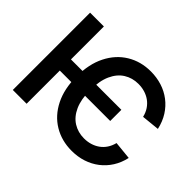

<svg xmlns="http://www.w3.org/2000/svg" viewBox="-149 -1002 1278 1278"><g transform="rotate(45 490.0 -363.5)"><path d="M674.8 -417.5V-312.5H172.9V-417.5ZM936.5 -499.5 810.1 -486.8Q802.2 -520 785.4 -544.9Q768.6 -569.8 745.4 -586.4Q722.2 -603 693.6 -611.6Q665 -620.1 633.3 -620.1Q576.7 -620.1 531.7 -592Q486.8 -564 460.9 -507.1Q435.1 -450.2 435.1 -362.8Q435.1 -276.4 460.9 -219.5Q486.8 -162.6 531.7 -134.8Q576.7 -106.9 633.3 -106.9Q664.6 -106.9 692.6 -115.2Q720.7 -123.5 744.1 -140.1Q767.6 -156.7 783.9 -181.2Q800.3 -205.6 808.6 -238.3L936 -225.6Q923.8 -170.4 896.2 -127Q868.7 -83.5 828.9 -53Q789.1 -22.5 739.7 -6.3Q690.4 9.8 633.3 9.8Q539.1 9.8 465.1 -34.7Q391.1 -79.1 348.9 -162.8Q306.6 -246.6 306.6 -362.8Q306.6 -480 348.9 -563.7Q391.1 -647.5 465.1 -692.4Q539.1 -737.3 633.3 -737.3Q688.5 -737.3 738 -721.7Q787.6 -706.1 827.6 -675.5Q867.7 -645 895.8 -600.8Q923.8 -556.6 936.5 -499.5ZM200.2 -727.5V0H70.3V-727.5Z"/></g></svg>

Font: Inter 18pt SemiBold
Style: Regular
Weight: 600
Designer: Rasmus Andersson
Foundry: rsms
Version: Version 4.001;git-66647c0bb